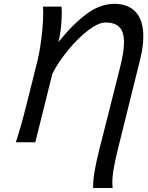

<svg xmlns="http://www.w3.org/2000/svg" viewBox="-20 -730 760 985"><path d="M248.5 -351.1 161.1 0H61Q69.8 -24.4 85.7 -79.6Q101.6 -134.8 119.1 -205.6L172.9 -420.9Q180.2 -450.2 186.8 -493.2Q193.4 -536.1 197.5 -581.3Q201.7 -626.5 201.7 -662.6Q201.7 -681.6 200.2 -696.3H295.4Q296.9 -683.1 296.9 -663.1Q296.9 -632.3 293 -591.8Q289.1 -551.3 279.3 -513.7Q356 -608.4 425.5 -659.4Q495.1 -710.4 567.4 -710.4Q637.2 -710.4 676.3 -668.2Q715.3 -626 715.3 -543Q715.3 -491.7 699.2 -425.8L586.4 28.8Q572.8 82.5 564.5 127.9Q556.2 173.3 556.2 209.5Q556.2 222.7 557.6 234.4H457.5Q457.5 193.8 465.6 147.2Q473.6 100.6 488.3 42L593.8 -375.5Q604.5 -418 610.4 -452.1Q616.2 -486.3 616.2 -512.7Q616.2 -566.4 592.8 -590.6Q569.3 -614.7 521.5 -614.7Q492.2 -614.7 453.9 -589.6Q415.5 -564.5 376 -524.4Q336.4 -484.4 302.7 -438.5Q269 -392.6 248.5 -351.1Z"/></svg>

Font: Andika
Style: Italic
Weight: 400
Italic angle: -14°
Designer: Victor Gaultney, Annie Olsen, Julie Remington, Don Collingsworth, Eric Hays, Becca Hirsbrunner
Foundry: SIL International
Version: Version 6.101